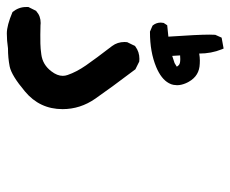

<svg xmlns="http://www.w3.org/2000/svg" viewBox="-96 -412 672 560"><g transform="rotate(90 240.0 -132.0)"><path d="M33.7 85.9Q49.8 86.4 61.3 86.4Q72.8 86.4 87.4 86.2Q102.1 85.9 118.7 83.5Q148.9 79.6 168 54.2Q181.2 37.1 181.2 21Q181.2 13.7 178.7 6.8Q169.9 -19 150.6 -46.9Q131.3 -74.7 94.2 -123Q82.5 -138.7 82.5 -159.2Q82.5 -162.1 83 -167L94.2 -189.9L95.7 -190.9Q111.3 -202.6 131.8 -202.6Q134.8 -202.6 139.6 -202.1L162.1 -190.9Q215.3 -120.6 247.6 -74.2Q278.3 -30.3 278.3 21.5Q278.3 88.4 226.6 131.3Q180.2 170.4 153.8 175.8Q128.9 180.7 101.1 180.7Q78.1 184.1 57.6 184.1Q34.2 184.1 -4.9 167.5Q-19.5 149.4 -19.5 128.4Q-19.5 125.5 -19.5 121.1L-8.3 98.6L-6.8 97.7Q6.8 85.4 27.3 85.4Q30.3 85.4 33.7 85.9ZM66.9 -287.1Q61 -373 61 -407.2Q61 -416.5 61.5 -423.8L69.8 -442.4L101.6 -448.2L104 -442.4Q116.2 -412.1 116.2 -377Q127 -378.9 136.5 -378.9Q146 -378.9 154.3 -377.9Q187 -373.5 202.6 -338.4Q208.5 -324.7 208.5 -312.5Q208.5 -308.1 207.5 -302Q206.5 -295.9 202.6 -288.6Q190.4 -266.1 155.3 -251.5Q111.8 -233.4 53.7 -233.4H52.2L35.2 -240.7L33.7 -242.2Q25.9 -252 25.9 -265.1Q25.9 -268.1 26.9 -273.4L33.7 -283.7ZM132.3 -321.8Q127.4 -321.8 121.6 -321.3L123 -298.3L144 -305.2L154.3 -311.5Q153.8 -314 149.4 -317.9Q145 -321.8 132.3 -321.8Z"/></g></svg>

Font: Bakudai
Style: Bold
Weight: 700
Version: Version 1.48